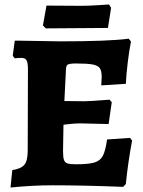

<svg xmlns="http://www.w3.org/2000/svg" viewBox="-20 -829 639 859"><path d="M571 -200Q553 -105 543 -6L531 7Q351 0 216 0Q125 0 27 10L35 -68Q75 -74 89.5 -92.5Q104 -111 104 -155L105 -516Q105 -548 99 -559Q93 -570 75 -570Q60 -570 46 -568L37 -579L46 -647H68Q227 -644 250 -644Q468 -644 556 -656L566 -643Q558 -604 551.5 -550Q545 -496 543 -454L433 -447L435 -485Q435 -512 426.5 -524Q418 -536 394.5 -540.5Q371 -545 320 -545Q291 -545 283 -540Q275 -535 275 -515L268 -377L357 -376Q381 -376 470 -383L480 -372L466 -274Q367 -277 340 -277Q319 -277 295 -274.5Q271 -272 264 -271L262 -154Q262 -126 266 -114Q270 -102 281.5 -98Q293 -94 320 -94Q376 -94 402.5 -102Q429 -110 440.5 -132.5Q452 -155 459 -205L562 -212ZM172 -715 188 -804 342 -803Q373 -803 414 -805.5Q455 -808 468 -809L477 -794L463 -704L322 -703L185 -702Z"/></svg>

Font: Alegreya ExtraBold
Style: Regular
Weight: 800
Designer: Juan Pablo del Peral
Foundry: Huerta Tipografica
Version: Version 2.007; ttfautohint (v1.6)